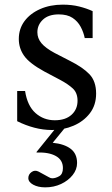

<svg xmlns="http://www.w3.org/2000/svg" viewBox="-20 -550 482 827"><path d="M204 10Q166 10 128 0Q90 -10 54 -28V-158H88Q98 -94 133 -63Q168 -32 216 -32Q262 -32 288 -55.5Q314 -79 314 -116Q314 -150 293.5 -169Q273 -188 239 -206L171 -242Q107 -277 84 -309.5Q61 -342 61 -382Q61 -426 85.5 -459Q110 -492 153 -511Q196 -530 250 -530Q289 -530 321 -522Q353 -514 379 -502V-386H345Q340 -411 327.5 -434.5Q315 -458 292.5 -473Q270 -488 233 -488Q189 -488 165 -465.5Q141 -443 141 -411Q141 -385 158.5 -364Q176 -343 215 -322L281 -288Q337 -260 365.5 -230Q394 -200 394 -147Q394 -97 367 -62Q340 -27 296.5 -8.5Q253 10 204 10ZM175 257Q144 257 123 245.5Q102 234 102 217Q102 201 116 191Q130 181 146 189L168 201Q182 208 190 213Q198 218 205 218Q219 218 235 209Q251 200 251 174Q251 139 220.5 122Q190 105 138 107L137 105L229 -9L261 -1L207 65Q257 70 284.5 91Q312 112 312 152Q312 180 293 204Q274 228 243 242.5Q212 257 175 257Z"/></svg>

Font: Hedvig Letters Serif 18pt
Style: Regular
Weight: 400
Designer: Alexander Örn & Tor Weibull
Foundry: Kanon Foundry
Version: Version 1.000